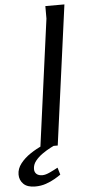

<svg xmlns="http://www.w3.org/2000/svg" viewBox="-139 -758 452 993"><g transform="rotate(-5 86.5 -261.5)"><path d="M136 -724H235L137 0H47L136 -659ZM138 -11Q123 -4 100.5 7.5Q78 19 56 34.5Q34 50 19 69Q4 88 4 111Q4 127 14.5 136.5Q25 146 45 146Q61 146 83.5 135.5Q106 125 126 114L137 151Q126 159 105.5 171Q85 183 59 192Q33 201 3 201Q-38 201 -58 181Q-78 161 -78 132Q-78 102 -57.5 75.5Q-37 49 -5.5 28Q26 7 59.5 -7.5Q93 -22 120 -28Z"/></g></svg>

Font: Rosario
Style: Italic
Weight: 400
Italic angle: -8.05°
Designer: Hector Gatti
Foundry: Omnibus Type
Version: Version 1.201